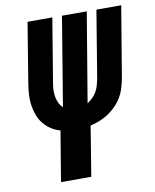

<svg xmlns="http://www.w3.org/2000/svg" viewBox="-83 -799 695 862"><g transform="rotate(-10 264.5 -367.5)"><path d="M125 0 163 -229Q140 -235 120.5 -248Q101 -261 87 -278.5Q73 -296 65 -318Q57 -340 53.5 -363Q50 -386 51.5 -410.5Q53 -435 57 -460L102 -735H215L167 -445Q164 -429 163.5 -413Q163 -397 165.5 -382Q168 -367 174.5 -353.5Q181 -340 192 -330L259 -735H372L304 -328Q317 -336 328 -347Q339 -358 346.5 -371Q354 -384 358 -398Q362 -412 365 -426L416 -735H529L475 -411Q471 -390 464.5 -368.5Q458 -347 446.5 -327.5Q435 -308 418.5 -291Q402 -274 383 -261.5Q364 -249 343 -240.5Q322 -232 300 -227L263 0Z"/></g></svg>

Font: Iosevka SS04 Heavy Oblique
Style: Regular
Weight: 900
Italic angle: -9°
Monospace: yes
Designer: Belleve Invis
Foundry: Belleve Invis
Version: Version 19.0.0; ttfautohint (v1.8.4)